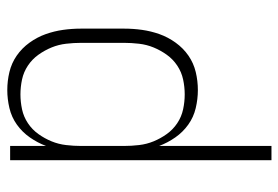

<svg xmlns="http://www.w3.org/2000/svg" viewBox="-142 -426 783 540"><g transform="rotate(-90 250.0 -156.5)"><path d="M69 215V-520H109V-419Q118 -443 133 -464.5Q148 -486 169 -501Q190 -516 215.5 -522Q241 -528 266 -528Q292 -528 317 -522Q342 -516 363 -501.5Q384 -487 399.5 -465.5Q415 -444 423.5 -420Q432 -396 435.5 -371Q439 -346 439 -320V-200Q439 -174 435.5 -149Q432 -124 423.5 -100Q415 -76 399.5 -54.5Q384 -33 363 -18.5Q342 -4 317 2Q292 8 266 8Q241 8 215.5 2Q190 -4 169 -19Q148 -34 133 -55.5Q118 -77 109 -101V215ZM254 -29Q275 -29 296 -33.5Q317 -38 335 -50Q353 -62 365.5 -79.5Q378 -97 386 -116.5Q394 -136 396.5 -157.5Q399 -179 399 -200V-320Q399 -341 396.5 -362.5Q394 -384 386 -403.5Q378 -423 365.5 -440.5Q353 -458 335 -470Q317 -482 296 -486.5Q275 -491 254 -491Q233 -491 212 -486.5Q191 -482 173 -470Q155 -458 142.5 -440.5Q130 -423 122 -403.5Q114 -384 111.5 -362.5Q109 -341 109 -320V-200Q109 -179 111.5 -157.5Q114 -136 122 -116.5Q130 -97 142.5 -79.5Q155 -62 173 -50Q191 -38 212 -33.5Q233 -29 254 -29Z"/></g></svg>

Font: Iosevka Term Curly Extralight
Style: Regular
Weight: 200
Designer: Belleve Invis
Foundry: Belleve Invis
Version: Version 32.3.0